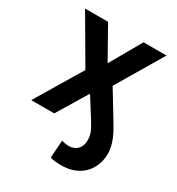

<svg xmlns="http://www.w3.org/2000/svg" viewBox="-180 -658 909 986"><g transform="rotate(30 274.0 -165.5)"><path d="M30.5 0H166.9L275.6 -179.7L348 -64.6C372.5 -24.9 383.9 -1.1 384.2 24.1C389.2 80.3 354.4 108 316.4 108C304.7 108 282 104.8 272 100.9L264.9 206C288.4 211.6 307.2 213.1 331.3 213.1C445.3 213.1 503.9 138.5 508.9 53.3C512.8 -17 475.5 -75.3 446 -124.3L355.8 -272.7L517.8 -545.5H381.7L275.6 -360.1L171.2 -545.5H34.8L194.2 -272.7Z"/></g></svg>

Font: Margiela Sans Semi Bold
Style: Regular
Weight: 600
Designer: Stefan Endress, Andreas Faust
Version: Version 1.100;FEAKit 1.0